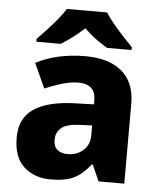

<svg xmlns="http://www.w3.org/2000/svg" viewBox="-54 -906 722 870"><g transform="rotate(5 306.5 -471.0)"><path d="M318 -653Q425 -653 484 -603Q543 -553 543 -457V-93H426L393 -167H389Q354 -122 315 -102.5Q276 -83 208 -83Q135 -83 87 -126Q39 -169 39 -259Q39 -346 100.5 -388.5Q162 -431 281 -436L375 -439V-455Q375 -495 354.5 -513Q334 -531 298 -531Q262 -531 223 -519.5Q184 -508 144 -491L93 -603Q138 -627 195 -640Q252 -653 318 -653ZM324 -341Q261 -339 236 -318.5Q211 -298 211 -263Q211 -232 229 -218Q247 -204 275 -204Q317 -204 346 -229.5Q375 -255 375 -299V-343ZM398 -859Q412 -836 435 -808.5Q458 -781 481.5 -755.5Q505 -730 523 -712V-699H412Q386 -714 358.5 -734Q331 -754 306 -779Q279 -754 253.5 -735Q228 -716 201 -699H90V-712Q109 -731 132.5 -756.5Q156 -782 178.5 -809Q201 -836 215 -859Z"/></g></svg>

Font: Noto Sans Telugu UI ExtraBold
Style: Regular
Weight: 800
Designer: Jelle Bosma - Monotype Design Team
Foundry: Monotype Imaging Inc.
Version: Version 2.005; ttfautohint (v1.8.4.7-5d5b)